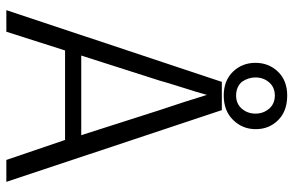

<svg xmlns="http://www.w3.org/2000/svg" viewBox="-180 -745 925 605"><g transform="rotate(90 282.5 -442.5)"><path d="M281 -724Q307 -724 322.5 -742Q338 -760 338 -785Q338 -810 322.5 -828Q307 -846 281 -846Q255 -846 239.5 -828Q224 -810 224 -785Q224 -762 238 -742Q254 -724 281 -724ZM281 -685Q234 -685 206 -714Q178 -743 178 -785Q178 -827 206 -856Q234 -885 281 -885Q330 -885 358.5 -856.5Q387 -828 387 -786Q387 -744 358 -714.5Q329 -685 281 -685ZM257 -559Q239 -502 234 -483L155 -236H406L327 -483Q300 -563 279 -632Q270 -599 257 -559ZM12 0 238 -679H327L553 0H484L421 -185H139L80 0Z"/></g></svg>

Font: Pavanam
Style: Regular
Weight: 400
Designer: Tharique Azeez
Foundry: Tharique Azeez
Version: Version 1.86; ttfautohint (v1.3) -l 8 -r 50 -G 200 -x 14 -D 